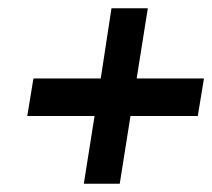

<svg xmlns="http://www.w3.org/2000/svg" viewBox="-20 -542 514 465"><path d="M474 -352H311L338 -522H250L224 -352H61L46 -261H209L183 -97H270L296 -261H459Z"/></svg>

Font: Arthouse Owned Medium
Style: Italic
Weight: 500
Italic angle: -10°
Designer: Jeremy Tribby
Foundry: Tribby Type
Version: Version 1.000;PS 001.000;hotconv 1.0.88;makeotf.lib2.5.64775